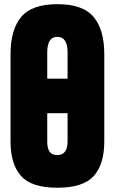

<svg xmlns="http://www.w3.org/2000/svg" viewBox="-20 -879 534 899"><path d="M248.5 -859.4Q369.1 -859.4 418.7 -799.3Q468.3 -739.3 468.3 -625.5V-216.8Q468.3 -110.4 419.2 -55.2Q370.1 0 248.5 0Q127.4 0 78.4 -55.2Q29.3 -110.4 29.3 -216.8V-625.5Q29.3 -739.3 78.9 -799.3Q128.4 -859.4 248.5 -859.4ZM248 -706.5Q201.2 -706.5 201.2 -633.3V-510.7H296.4V-634.3Q296.4 -706.5 248 -706.5ZM201.2 -349.1V-214.4Q201.2 -152.8 247.1 -152.8Q296.4 -152.8 296.4 -215.3V-349.1Z"/></svg>

Font: webenart
Style: Regular
Weight: 400
Designer: Vernon Adams
Foundry: Vernon Adams
Version: Version 2.116; ttfautohint (v1.8.3)